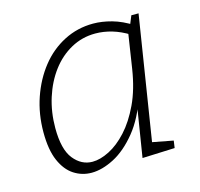

<svg xmlns="http://www.w3.org/2000/svg" viewBox="-84 -623 751 720"><g transform="rotate(-15 291.0 -262.5)"><path d="M187 7Q150 7 119 -13Q88 -33 69.5 -75.5Q51 -118 51 -186Q51 -257 72.5 -319.5Q94 -382 132 -430Q170 -478 222.5 -505Q275 -532 336 -532Q370 -532 408 -521.5Q446 -511 487 -485L467 -486L483 -525H511L431 -21L415 -49L515 -30L511 -2L385 3L419 -209L432 -226Q406 -145 363.5 -93Q321 -41 274.5 -17Q228 7 187 7ZM201 -32Q231 -32 266.5 -50Q302 -68 335.5 -104.5Q369 -141 395.5 -197Q422 -253 434 -330L456 -473L465 -454Q431 -475 398.5 -484.5Q366 -494 334 -494Q283 -494 239.5 -470Q196 -446 164.5 -404Q133 -362 115.5 -307Q98 -252 98 -190Q98 -107 128 -69.5Q158 -32 201 -32Z"/></g></svg>

Font: Bitter Thin Light
Style: Italic
Weight: 300
Italic angle: -9°
Version: Version 2.002